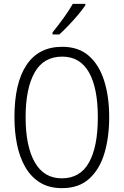

<svg xmlns="http://www.w3.org/2000/svg" viewBox="-20 -1018 642 997"><path d="M547 -409Q547 -306 522.5 -223Q498 -140 444 -90.5Q390 -41 302 -41Q235 -41 188 -70Q141 -99 111.5 -150Q82 -201 68.5 -267.5Q55 -334 55 -410Q55 -587 118 -681Q181 -775 303 -775Q388 -775 441.5 -728Q495 -681 521 -598.5Q547 -516 547 -409ZM113 -409Q113 -259 160.5 -175.5Q208 -92 301 -92Q396 -92 442 -174Q488 -256 488 -409Q488 -562 441.5 -643Q395 -724 303 -724Q206 -724 159.5 -641Q113 -558 113 -409ZM423 -990Q408 -968 384.5 -940Q361 -912 335 -885Q309 -858 288 -839H253V-850Q283 -887 310.5 -925Q338 -963 358 -998H423Z"/></svg>

Font: Noto Sans Tamil UI Condensed Light
Style: Regular
Weight: 300
Width: 3
Designer: Jelle Bosma - Monotype Design Team
Foundry: Monotype Imaging Inc.
Version: Version 2.004; ttfautohint (v1.8.4.7-5d5b)